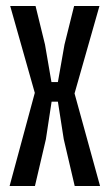

<svg xmlns="http://www.w3.org/2000/svg" viewBox="-20 -620 365 640"><path d="M12 0 96 -310.5 14 -600H98.5L130 -471.5L151.5 -346.5H173L195 -471.5L227 -600H311.5L228.5 -308.5L313.5 0H229L192.5 -156L173 -281H152L133 -156L96.5 0Z"/></svg>

Font: Big Shoulders Display Thin SemiBold
Style: Regular
Weight: 600
Version: Version 2.002